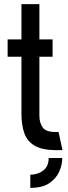

<svg xmlns="http://www.w3.org/2000/svg" viewBox="-20 -728 328 931"><path d="M127 183V119Q163 119 189.5 99Q216 79 216 38H282Q282 71 267 104.5Q252 138 218.5 160.5Q185 183 127 183ZM246 0Q182 -1 146.5 -22.5Q111 -44 97.5 -83.5Q84 -123 84 -177V-453H17V-537H84V-708H171V-537H235V-453H171V-167Q171 -133 186.5 -110.5Q202 -88 249 -88H264L283 0Z"/></svg>

Font: Stick No Bills Medium
Style: Regular
Weight: 500
Version: Version 2.000